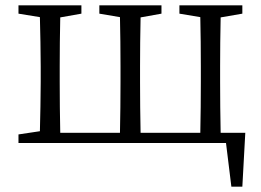

<svg xmlns="http://www.w3.org/2000/svg" viewBox="-20 -534 974 717"><path d="M804 -38H896L885 163H844L824 0H49V-32L129 -44Q130 -85 131 -137Q132 -189 132 -228V-286Q132 -326 131 -377.5Q130 -429 129 -470L49 -483V-514H284V-483L205 -469Q204 -428 203.5 -376.5Q203 -325 203 -286V-228Q203 -188 203.5 -134Q204 -80 205 -38H428Q429 -80 429.5 -134Q430 -188 430 -228V-286Q430 -326 429.5 -377.5Q429 -429 428 -470L351 -483V-514H583V-483L505 -469Q504 -428 503.5 -376.5Q503 -325 503 -286V-228Q503 -188 503.5 -134Q504 -80 505 -38H728Q729 -80 729.5 -134Q730 -188 730 -228V-286Q730 -326 729.5 -377.5Q729 -429 728 -470L650 -483V-514H885V-483L804 -469Q803 -428 802.5 -376.5Q802 -325 802 -286V-228Q802 -188 802.5 -134Q803 -80 804 -38Z"/></svg>

Font: Shippori Mincho TTF
Style: Regular
Weight: 400
Version: Version 2.100